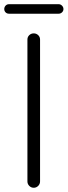

<svg xmlns="http://www.w3.org/2000/svg" viewBox="-23 -886 319 906"><path d="M106.4 -30.3V-699.2Q106.4 -711.9 115.2 -720.2Q124 -728.5 136.2 -728.5Q148.4 -728.5 157.2 -720.2Q166 -711.9 166 -699.2V-30.3Q166 -17.6 157.2 -8.8Q148.4 0 136.2 0Q124 0 115.2 -8.8Q106.4 -17.6 106.4 -30.3ZM19.5 -821.3Q9.8 -821.3 3.4 -827.6Q-2.9 -834 -2.9 -843.3Q-2.9 -852.5 3.4 -859.4Q9.8 -866.2 19.5 -866.2H253.9Q262.7 -866.2 269.5 -859.4Q276.4 -852.5 276.4 -843.3Q276.4 -834 269.5 -827.6Q262.7 -821.3 253.9 -821.3Z"/></svg>

Font: Gen Jyuu Gothic Light
Style: Regular
Weight: 200
Designer: [Source Han Sans]
Ryoko NISHIZUKA  (kana & ideographs); Paul D. Hunt (Latin, Greek & Cyrillic); Wenlong ZHANG  (bopomofo
Version: Version 1.002.20150607